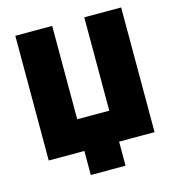

<svg xmlns="http://www.w3.org/2000/svg" viewBox="-120 -803 957 1041"><g transform="rotate(-15 358.0 -282.5)"><path d="M655 -700H448V-176H268V-700H61V0H261V135H456V0H655Z"/></g></svg>

Font: Fixel Display Black
Style: Regular
Weight: 900
Designer: AlfaBravo + MacPaw
Foundry: Kyrylo Tkachov, Marchela Mozhyna, Serhii Makarenko, Maria Weinstein, Zakhar Kryvoshyya
Version: Version 1.211